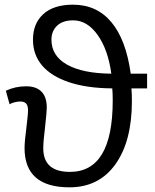

<svg xmlns="http://www.w3.org/2000/svg" viewBox="-20 -791 662 821"><path d="M542 -413Q544 -391 544 -359Q544 -187 473.5 -88.5Q403 10 277 10Q85 10 85 -158Q85 -186 93 -246Q100 -306 100 -317Q100 -340 91.5 -348.5Q83 -357 67 -357Q55 -357 41.5 -353.5Q28 -350 21 -345L5 -403Q45 -422 92 -422Q135 -422 157.5 -399Q180 -376 180 -331Q180 -314 173 -250Q165 -186 165 -157Q165 -56 279 -56Q462 -56 462 -361Q462 -392 460 -413Q351 -414 275 -439.5Q199 -465 160 -511Q121 -557 121 -621Q121 -691 165.5 -731Q210 -771 292 -771Q394 -771 456.5 -696Q519 -621 539 -476H609V-413ZM456 -476Q442 -579 397.5 -641.5Q353 -704 293 -704Q248 -704 224 -681Q200 -658 200 -621Q200 -552 267 -514.5Q334 -477 456 -476Z"/></svg>

Font: Stephens Clock
Style: Regular
Weight: 400
Designer: Peter Wiegel (catfonts.de) with slight modifications by DT1.org
Version: Version 0.9.1